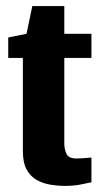

<svg xmlns="http://www.w3.org/2000/svg" viewBox="-20 -606 332 630"><path d="M194 4Q170 4 145.5 0Q121 -4 100.5 -15.5Q80 -27 67.5 -49.5Q55 -72 55 -111V-416H7V-483L67 -495L86 -586H191V-495H280V-416H191V-135Q191 -117 198 -101.5Q205 -86 231 -86Q244 -86 261 -87.5Q278 -89 280 -89V-8Q278 -8 251.5 -2Q225 4 194 4Z"/></svg>

Font: Alumni Sans ExtraBold
Style: Regular
Weight: 800
Designer: Robert E. Leuschke
Foundry: Robert E. Leuschke
Version: Version 1.018